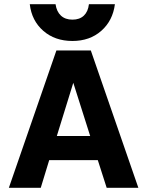

<svg xmlns="http://www.w3.org/2000/svg" viewBox="-20 -889 697 909"><path d="M524 -869Q514 -791 459.5 -743Q405 -695 323 -695Q240 -695 185 -743Q130 -791 121 -869H243Q248 -834 268.5 -815Q289 -796 323 -796Q357 -796 377 -815Q397 -834 401 -869ZM635 0H485L443 -131H213L173 0H22L247 -650H410ZM327 -497 249 -245H407Z"/></svg>

Font: Overused Grotesk
Style: Bold
Weight: 700
Version: Version 0.003